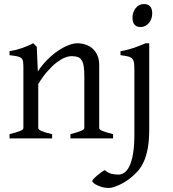

<svg xmlns="http://www.w3.org/2000/svg" viewBox="-20 -682 851 946"><path d="M327.1 0V-21Q362.3 -30.3 378.9 -37.1Q395.5 -43.9 395.5 -50.8V-309.1Q395.5 -338.9 392.1 -357.4Q388.7 -376 381.3 -386.7Q374 -397.5 362.1 -401.4Q350.1 -405.3 333 -405.3Q317.9 -405.3 299.3 -397.9Q280.8 -390.6 259.5 -374.5Q238.3 -358.4 215.1 -332.3Q191.9 -306.2 168.5 -268.1V-50.8Q168.5 -43.5 186.8 -35.6Q205.1 -27.8 236.8 -21V0H26.9V-21Q59.1 -29.3 77.1 -35.9Q95.2 -42.5 95.2 -50.8V-347.2Q95.2 -366.2 93.8 -377.4Q92.3 -388.7 85.7 -395Q79.1 -401.4 65.4 -404.3Q51.8 -407.2 26.9 -410.2V-429.7Q60.1 -435.1 88.4 -445.1Q116.7 -455.1 144 -468.8L161.1 -451.7L166.5 -330.1Q188 -362.8 213.9 -388.4Q239.7 -414.1 266.1 -431.9Q292.5 -449.7 317.1 -459.2Q341.8 -468.8 360.8 -468.8Q381.8 -468.8 401.4 -462.4Q420.9 -456.1 435.8 -442.9Q450.7 -429.7 459.7 -409.4Q468.8 -389.2 468.8 -361.8V-50.8Q468.8 -43.9 483.6 -37.4Q498.5 -30.8 537.1 -21V0ZM730 -615.7Q730 -602.1 725.6 -589.8Q721.2 -577.6 713.6 -568.6Q706.1 -559.6 695.8 -554.2Q685.5 -548.8 673.8 -548.8Q651.9 -548.8 642.3 -561Q632.8 -573.2 632.8 -595.7Q632.8 -609.4 637.2 -621.6Q641.6 -633.8 649.2 -642.8Q656.7 -651.9 667 -657Q677.2 -662.1 689 -662.1Q730 -662.1 730 -615.7ZM715.3 -48.3Q715.3 7.8 708.3 47.1Q701.2 86.4 688.7 114Q676.3 141.6 659.2 160.6Q642.1 179.7 622.6 195.3Q609.4 205.6 594.7 214.6Q580.1 223.6 565.4 230.2Q550.8 236.8 537.8 240.5Q524.9 244.1 515.6 244.1Q500.5 244.1 486.1 240.5Q471.7 236.8 460.2 231.4Q448.7 226.1 441.7 220.2Q434.6 214.4 434.6 210.4Q434.6 206.1 441.7 198.5Q448.7 190.9 458.5 182.6Q468.3 174.3 478.8 167Q489.3 159.7 496.6 156.2Q512.2 169.9 528.8 174.1Q545.4 178.2 564 178.2Q578.1 178.2 592 169.2Q606 160.2 617.2 137.7Q628.4 115.2 635.3 76.7Q642.1 38.1 642.1 -21V-327.1Q642.1 -352.1 640.9 -367.2Q639.6 -382.3 633.3 -390.9Q627 -399.4 613 -403.3Q599.1 -407.2 573.7 -410.2V-429.7Q594.2 -433.1 610.1 -437.5Q626 -441.9 640.4 -446.5Q654.8 -451.2 668.2 -456.8Q681.6 -462.4 697.3 -468.8H715.3V-48.3Z"/></svg>

Font: Gentium
Style: Regular
Weight: 400
Designer: J. Victor Gaultney
Version: Version 1.03; 2011; OFL 1.1 release